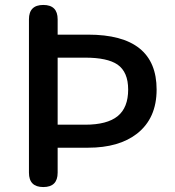

<svg xmlns="http://www.w3.org/2000/svg" viewBox="-20 -756 708 776"><path d="M155 0Q97 0 97 -58V-368V-678Q97 -736 155 -736Q213 -736 213 -678V-616H336Q613 -616 613 -394Q613 -278 534 -216Q461 -159 336 -159H213V-58Q213 0 155 0ZM213 -252H324Q413 -252 455.5 -286.5Q498 -321 498 -394Q498 -465 455 -495Q414 -523 324 -523H213V-387Z"/></svg>

Font: GenSenRounded TW M
Style: Regular
Weight: 500
Version: Version 1.501;PS 1;hotconv 16.6.51;makeotf.lib2.5.65220